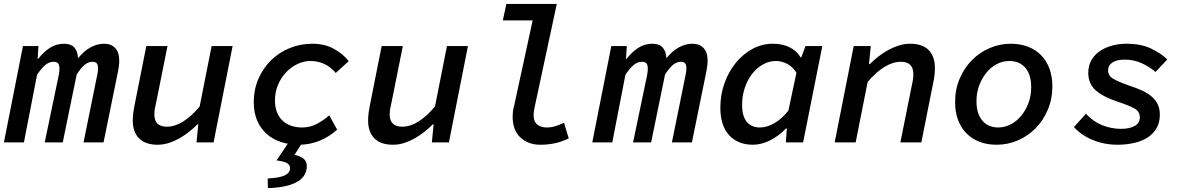

<svg xmlns="http://www.w3.org/2000/svg" viewBox="-30 -726 6050 979"><path d="M-10 0 87 -491H166L162 -426H165Q191 -460 223.5 -481.5Q256 -503 297 -503Q364 -503 368 -429Q399 -467 432.5 -485Q466 -503 501 -503Q536 -503 557 -481.5Q578 -460 578 -416Q578 -403 576.5 -391.5Q575 -380 572 -363L498 0H396L466 -345Q470 -364 470 -376Q470 -396 463 -403.5Q456 -411 442 -411Q420 -411 401 -395Q382 -379 361 -346L290 0H198L270 -345Q272 -356 272.5 -362.5Q273 -369 273 -376Q273 -396 265.5 -403.5Q258 -411 244 -411Q221 -411 201.5 -395Q182 -379 159 -345L92 0Z M774 12Q711 12 679 -20.5Q647 -53 647 -112Q647 -132 649.5 -151Q652 -170 656 -189L716 -491H824L766 -202Q762 -185 759.5 -171Q757 -157 757 -143Q757 -80 821 -80Q862 -80 904 -106.5Q946 -133 988 -183L1049 -491H1156L1059 0H972L981 -92H977Q957 -72 933.5 -53.5Q910 -35 884.5 -20.5Q859 -6 831 3Q803 12 774 12Z M1494 12Q1446 12 1404 -1.5Q1362 -15 1331 -42Q1300 -69 1282 -109.5Q1264 -150 1264 -204Q1264 -271 1288.5 -326Q1313 -381 1354 -420.5Q1395 -460 1449 -481.5Q1503 -503 1562 -503Q1627 -503 1674.5 -476Q1722 -449 1748 -414L1682 -354Q1631 -415 1552 -415Q1519 -415 1486.5 -399.5Q1454 -384 1428.5 -357Q1403 -330 1387.5 -293Q1372 -256 1372 -214Q1372 -179 1382.5 -153Q1393 -127 1411.5 -110Q1430 -93 1455.5 -84.5Q1481 -76 1510 -76Q1550 -76 1584 -93.5Q1618 -111 1649 -138L1689 -65Q1651 -30 1601 -9Q1551 12 1494 12ZM1336 233 1335 184Q1394 181 1420.5 169Q1447 157 1449 134Q1450 117 1435.5 107Q1421 97 1380 92L1448 -9H1518L1472 63Q1509 72 1523 88Q1537 104 1534 131Q1528 181 1476 206Q1424 231 1336 233Z M1974 12Q1911 12 1879 -20.5Q1847 -53 1847 -112Q1847 -132 1849.5 -151Q1852 -170 1856 -189L1916 -491H2024L1966 -202Q1962 -185 1959.5 -171Q1957 -157 1957 -143Q1957 -80 2021 -80Q2062 -80 2104 -106.5Q2146 -133 2188 -183L2249 -491H2356L2259 0H2172L2181 -92H2177Q2157 -72 2133.5 -53.5Q2110 -35 2084.5 -20.5Q2059 -6 2031 3Q2003 12 1974 12Z M2725 12Q2663 12 2623.5 -25Q2584 -62 2584 -131Q2584 -144 2585.5 -158Q2587 -172 2592 -189L2686 -622H2534L2552 -706H2809L2696 -179Q2694 -170 2692.5 -160Q2691 -150 2691 -138Q2691 -106 2709.5 -91Q2728 -76 2757 -76Q2780 -76 2800 -82Q2820 -88 2846 -100L2870 -20Q2834 -3 2799 4.5Q2764 12 2725 12Z M2990 0 3087 -491H3166L3162 -426H3165Q3191 -460 3223.5 -481.5Q3256 -503 3297 -503Q3364 -503 3368 -429Q3399 -467 3432.5 -485Q3466 -503 3501 -503Q3536 -503 3557 -481.5Q3578 -460 3578 -416Q3578 -403 3576.5 -391.5Q3575 -380 3572 -363L3498 0H3396L3466 -345Q3470 -364 3470 -376Q3470 -396 3463 -403.5Q3456 -411 3442 -411Q3420 -411 3401 -395Q3382 -379 3361 -346L3290 0H3198L3270 -345Q3272 -356 3272.5 -362.5Q3273 -369 3273 -376Q3273 -396 3265.5 -403.5Q3258 -411 3244 -411Q3221 -411 3201.5 -395Q3182 -379 3159 -345L3092 0Z M3808 12Q3733 12 3688 -36.5Q3643 -85 3643 -177Q3643 -244 3664.5 -303Q3686 -362 3722.5 -406.5Q3759 -451 3807.5 -477Q3856 -503 3910 -503Q3961 -503 3997 -484.5Q4033 -466 4052 -434H4056L4077 -491H4163L4065 0H3977L3982 -71H3978Q3941 -33 3897 -10.5Q3853 12 3808 12ZM3845 -76Q3879 -76 3917 -97Q3955 -118 3990 -162L4031 -355Q4011 -387 3983 -401Q3955 -415 3927 -415Q3891 -415 3859.5 -397Q3828 -379 3804.5 -348.5Q3781 -318 3767.5 -277.5Q3754 -237 3754 -192Q3754 -132 3778.5 -104Q3803 -76 3845 -76Z M4226 0 4323 -491H4410L4401 -399H4405Q4425 -419 4448.5 -437.5Q4472 -456 4498.5 -470.5Q4525 -485 4553 -494Q4581 -503 4610 -503Q4674 -503 4705.5 -470.5Q4737 -438 4737 -379Q4737 -341 4728 -302L4668 0H4561L4619 -289Q4623 -306 4625 -320.5Q4627 -335 4627 -349Q4627 -411 4563 -411Q4523 -411 4479.5 -384.5Q4436 -358 4394 -308L4333 0Z M5052 12Q5002 12 4963 -3.5Q4924 -19 4896.5 -47.5Q4869 -76 4854.5 -116Q4840 -156 4840 -205Q4840 -271 4863.5 -325.5Q4887 -380 4926 -419.5Q4965 -459 5016.5 -481Q5068 -503 5124 -503Q5173 -503 5212.5 -487.5Q5252 -472 5279.5 -443.5Q5307 -415 5321.5 -375Q5336 -335 5336 -286Q5336 -221 5312.5 -166Q5289 -111 5250 -71.5Q5211 -32 5159.5 -10Q5108 12 5052 12ZM5060 -76Q5093 -76 5123 -91.5Q5153 -107 5176.5 -135Q5200 -163 5214 -200.5Q5228 -238 5228 -282Q5228 -345 5198.5 -380Q5169 -415 5116 -415Q5083 -415 5053 -399.5Q5023 -384 5000 -356Q4977 -328 4963 -290.5Q4949 -253 4949 -210Q4949 -147 4978.5 -111.5Q5008 -76 5060 -76Z M5668 12Q5601 12 5542.5 -12Q5484 -36 5446 -78L5507 -146Q5544 -106 5590.5 -87.5Q5637 -69 5686 -69Q5729 -69 5755.5 -83.5Q5782 -98 5782 -128Q5782 -157 5755 -172.5Q5728 -188 5670 -207Q5594 -232 5556.5 -266Q5519 -300 5519 -354Q5519 -391 5535 -419Q5551 -447 5578 -465.5Q5605 -484 5640.5 -493.5Q5676 -503 5715 -503Q5787 -503 5838 -479Q5889 -455 5922 -423L5862 -359Q5832 -385 5792 -403.5Q5752 -422 5704 -422Q5665 -422 5642.5 -407.5Q5620 -393 5620 -367Q5620 -340 5647 -324Q5674 -308 5732 -288Q5766 -277 5794 -264Q5822 -251 5842 -234Q5862 -217 5873 -194.5Q5884 -172 5884 -142Q5884 -101 5867 -72Q5850 -43 5821 -24.5Q5792 -6 5752.5 3Q5713 12 5668 12Z"/></svg>

Font: Source Code Pro Semibold
Style: Italic
Weight: 600
Italic angle: -11°
Monospace: yes
Designer: Paul D. Hunt, Teo Tuominen
Foundry: Adobe Systems Incorporated
Version: Version 1.050;PS 1.000;hotconv 16.6.51;makeotf.lib2.5.65220